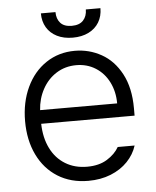

<svg xmlns="http://www.w3.org/2000/svg" viewBox="-52 -751 653 806"><g transform="rotate(-5 274.5 -348.0)"><path d="M44.9 -261.7Q44.9 -341.3 74.5 -404.3Q104 -467.3 157.2 -502.7Q210.4 -538.1 278.3 -538.1Q338.4 -538.1 390.1 -509.3Q441.9 -480.5 473.4 -421.4Q504.9 -362.3 504.9 -276.4V-245.1H111.3Q112.8 -185.5 134.8 -141.4Q156.7 -97.2 196.3 -73Q235.8 -48.8 288.1 -48.8Q338.4 -48.8 372.3 -69.8Q406.2 -90.8 422.9 -120.1H494.1Q482.4 -83 453.9 -53.2Q425.3 -23.4 382.8 -6.3Q340.3 10.7 288.1 10.7Q214.4 10.7 159.4 -23.7Q104.5 -58.1 74.7 -119.9Q44.9 -181.6 44.9 -261.7ZM436.5 -302.7Q436.5 -352.1 416.5 -392.1Q396.5 -432.1 360.6 -454.8Q324.7 -477.5 279.3 -477.5Q232.4 -477.5 195.3 -454.1Q158.2 -430.7 136.5 -390.6Q114.7 -350.6 111.8 -302.7ZM275.4 -593.8Q237.3 -593.8 209 -607.9Q180.7 -622.1 165.5 -647.7Q150.4 -673.3 150.4 -707H211.9Q211.9 -678.7 227.5 -661.1Q243.2 -643.6 275.4 -643.6Q307.6 -643.6 323.7 -661.1Q339.8 -678.7 339.8 -707H401.4Q401.4 -673.3 386 -647.7Q370.6 -622.1 342 -607.9Q313.5 -593.8 275.4 -593.8Z"/></g></svg>

Font: Pretendard Light
Style: Regular
Weight: 300
Designer: Base glyphs from Inter by Rasmus Andersson; Hangeul glyphs from Noto Sans CJK(Source Han Sans) by Jang Soo-young and Kan
Foundry: Kil Hyung-jin
Version: Version 1.309